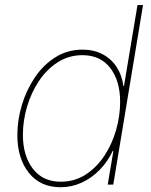

<svg xmlns="http://www.w3.org/2000/svg" viewBox="-20 -748 613 778"><path d="M225.6 10.7Q143.1 10.7 96.7 -47.9Q50.3 -106.4 50.3 -200.7Q50.3 -261.7 68.8 -323Q87.4 -384.3 121.8 -435.1Q156.2 -485.8 205.1 -516.4Q253.9 -546.9 314.5 -546.9Q359.9 -546.9 395 -528.6Q430.2 -510.3 452.1 -477.1Q474.1 -443.8 480 -399.4H482.4L537.1 -727.5H559.6L439 0H416.5L439.5 -136.7H437Q416 -92.3 383.3 -59.1Q350.6 -25.9 310.3 -7.6Q270 10.7 225.6 10.7ZM226.1 -11.7Q282.7 -11.7 327.4 -40.8Q372.1 -69.8 403.3 -117.4Q434.6 -165 450.7 -222.2Q466.8 -279.3 466.8 -335.4Q466.8 -419.9 427 -472.2Q387.2 -524.4 314 -524.4Q258.8 -524.4 214.1 -495.8Q169.4 -467.3 137.9 -419.9Q106.4 -372.6 89.6 -315.7Q72.8 -258.8 72.8 -201.7Q72.8 -117.2 113 -64.5Q153.3 -11.7 226.1 -11.7Z"/></svg>

Font: Inter 18pt Thin
Style: Italic
Weight: 250
Italic angle: -9.3988°
Version: Version 4.001;git-66647c0bb